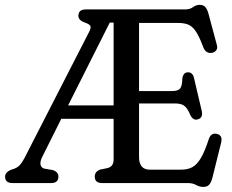

<svg xmlns="http://www.w3.org/2000/svg" viewBox="-32 -738 934 774"><path d="M426 -95V-259H215L140 -109Q129 -88 131.2 -75.2Q133.5 -62.5 145.5 -58.5L180.5 -52.5Q203.5 -45 203.5 -26Q203.5 0 173.5 0H18.5Q-11.5 0 -11.5 -26Q-11.5 -42 9.5 -52.5L27 -58.5Q41 -64 49.8 -74.8Q58.5 -85.5 66.5 -100.5L327 -609Q336.5 -626.5 332 -633.8Q327.5 -641 311.5 -646.5Q284 -656 284 -674Q284 -700 313.5 -700H715Q733.5 -700 746 -709.2Q758.5 -718.5 772.5 -718.5Q787.5 -718.5 795.5 -709.8Q803.5 -701 808.5 -682.5L842 -557.5Q846 -544 839.8 -535.5Q833.5 -527 822.5 -525Q812.5 -523 803 -527.8Q793.5 -532.5 787.5 -547.5Q771 -592 756.5 -612.8Q742 -633.5 725.2 -639.5Q708.5 -645.5 686.5 -645.5H528.5V-371H662.5Q686.5 -371 694.5 -381.8Q702.5 -392.5 703 -420.5Q706 -445 724 -446.5Q744 -448 750 -424L781 -292Q788 -263.5 766 -257Q747.5 -250.5 735.5 -273.5Q725 -299.5 712.5 -310.2Q700 -321 673.5 -321H528.5V-105.5Q528.5 -54 572 -54H698Q723.5 -54 742.2 -63.5Q761 -73 777 -99.5Q793 -126 810 -178Q818.5 -203 841.5 -198.5Q867.5 -193 859 -161L824 -20.5Q819 -2 811 6.8Q803 15.5 787.5 15.5Q772.5 15.5 758.8 7.8Q745 0 725.5 0H379.5Q350 0 350 -26Q350 -46.5 372 -54.5L402 -60.5Q426 -67 426 -95ZM410.5 -647 242.5 -313H426V-647Z"/></svg>

Font: Fraunces 144pt S100
Style: Regular
Weight: 400
Version: Version 1.000; ttfautohint (v1.8.3)